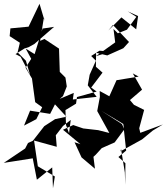

<svg xmlns="http://www.w3.org/2000/svg" viewBox="-39 -914 881 1015"><path d="M603 -334 616 -234 606 -258 497 -328 624 -252 616 -297 693 -300 620 -375ZM706 -197 697 -236 723 -333 669 -360 648 -385 712 -440 663 -526 694 -509 577 -490 539 -405 488 -433 489 -402 475 -327 539 -211 480 -226 401 -235 348 -253 294 -228 386 -152 355 -162 392 -82 463 -22 455 -85 467 -96 499 -131 567 -161 616 -227 628 -118 587 -84 624 -51 623 63 621 -2 601 -126 598 -114 712 -177 769 -224 822 -256 695 -209ZM682 -825 632 -757 584 -738 561 -761 570 -690 468 -617 547 -641 487 -646 443 -618 468 -593 435 -519 425 -463 472 -402 346 -388 351 -423 255 -382 223 -442 216 -401 312 -297 252 -284 195 -247 135 -170 109 -158 94 -129 -19 -53 13 -58 134 -77 156 36 237 -29 241 81 251 19 161 -35 141 -171 261 -138 256 -199 294 -248 335 -280 326 -210 310 -253 307 -332 363 -366 368 -401 472 -430 443 -451 503 -530 468 -561 469 -635 528 -621 613 -659 643 -692 558 -782 534 -753 603 -822 681 -759 691 -829 636 -854ZM43 -628 91 -658 111 -664 142 -681 247 -772 186 -763 144 -628 97 -657 126 -603 96 -556 130 -499 147 -374 184 -347 153 -284 88 -250 120 -329 226 -312 258 -375 294 -406 314 -457 307 -504 277 -534 273 -657 196 -708 173 -698 193 -821 197 -803 170 -894 112 -773 16 -764 12 -723 66 -688 54 -637 98 -593 120 -518 70 -614Z"/></svg>

Font: Hussar Lance
Style: Regular
Weight: 700
Foundry: Cannot Into Space Fonts, PlusOne Fonts
Version: Version 2.27